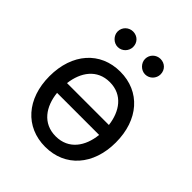

<svg xmlns="http://www.w3.org/2000/svg" viewBox="-210 -879 1018 1018"><g transform="rotate(45 299.0 -370.0)"><path d="M299 11.4C448.2 11.4 547.9 -100.9 547.9 -269.9C547.9 -440.3 448.2 -552.6 299 -552.6C149.9 -552.6 50.1 -440.3 50.1 -269.9C50.1 -100.9 149.9 11.4 299 11.4ZM138.1 -693.2C138.1 -662.6 165.5 -634.9 196.4 -634.9C229.8 -634.9 254.6 -662.6 254.6 -693.2C254.6 -726.6 229.8 -751.1 196.4 -751.1C165.5 -751.1 138.1 -726.6 138.1 -693.2ZM141.3 -235.8H456.7C447.1 -142.8 396.3 -67.5 299 -67.5C201.7 -67.5 150.9 -142.8 141.3 -235.8ZM142 -309.7C153.1 -400.6 203.5 -474.1 299 -474.1C394.5 -474.1 445 -400.6 456 -309.7ZM343.8 -693.2C343.8 -662.6 371.1 -634.9 402 -634.9C435.4 -634.9 460.2 -662.6 460.2 -693.2C460.2 -726.6 435.4 -751.1 402 -751.1C371.1 -751.1 343.8 -726.6 343.8 -693.2Z"/></g></svg>

Font: Margiela Sans Text
Style: Regular
Weight: 400
Designer: Stefan Endress, Andreas Faust
Version: Version 1.100;FEAKit 1.0